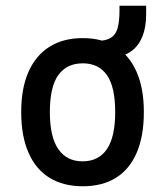

<svg xmlns="http://www.w3.org/2000/svg" viewBox="-20 -641 576 670"><path d="M269 9Q201 9 153 -20.5Q105 -50 79.5 -108Q54 -166 54 -250Q54 -333 79.5 -390.5Q105 -448 153 -478Q201 -508 268 -508Q337 -508 384 -478Q431 -448 456.5 -390.5Q482 -333 482 -250Q482 -166 457 -108Q432 -50 384.5 -20.5Q337 9 269 9ZM268 -78Q324 -78 353 -120.5Q382 -163 382 -250Q382 -338 353 -379Q324 -420 269 -420Q213 -420 183.5 -379Q154 -338 154 -250Q154 -163 183.5 -120.5Q213 -78 268 -78ZM382 -441 321 -481V-498Q351 -499 367.5 -509.5Q384 -520 390.5 -543Q397 -566 397 -606V-621H490V-592Q490 -547 477.5 -515Q465 -483 441 -464.5Q417 -446 382 -441Z"/></svg>

Font: Nunito Sans 7pt Condensed SemiBold
Style: Regular
Weight: 600
Width: 3
Designer: Vernon Adams
Foundry: Vernon Adams
Version: Version 3.101;gftools[0.9.27]